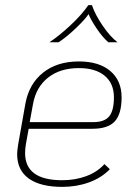

<svg xmlns="http://www.w3.org/2000/svg" viewBox="-20 -720 531 750"><path d="M81 -156Q78 -138 78 -122Q78 -16 223 -16Q274 -16 317 -32Q360 -48 388 -79L409 -59Q376 -25 327.5 -7.5Q279 10 223 10Q138 10 92.5 -22.5Q47 -55 47 -118Q47 -130 51 -156L79 -314Q93 -392 148 -436Q203 -480 288 -480Q367 -480 411 -442.5Q455 -405 455 -340Q455 -275 428.5 -246Q402 -217 341 -217H92ZM109 -314 96 -243H345Q388 -243 406.5 -265.5Q425 -288 425 -340Q425 -394 389 -424Q353 -454 288 -454Q215 -454 168 -417Q121 -380 109 -314ZM325 -700H339Q352 -662 381.5 -619Q411 -576 439 -555H403Q380 -575 357 -609.5Q334 -644 326 -665Q314 -646 277 -610.5Q240 -575 209 -555H173Q210 -579 255 -621Q300 -663 325 -700Z"/></svg>

Font: KoHo ExtraLight
Style: Italic
Weight: 275
Italic angle: -10°
Version: Version 1.000; ttfautohint (v1.6)